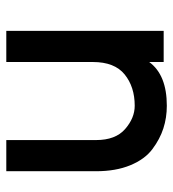

<svg xmlns="http://www.w3.org/2000/svg" viewBox="10 -560 550 610"><g transform="rotate(90 285.0 -255.0)"><path d="M316 -510Q354 -510 388 -499Q422 -488 454 -464Q486 -440 505 -394Q524 -348 524 -285V0H425V-285Q425 -347 390 -377.5Q355 -408 316 -408Q256 -408 216.5 -376Q177 -344 177 -275V0H78V-500H177V-454Q218 -510 316 -510Z"/></g></svg>

Font: Simpel Medium
Style: Regular
Weight: 500
Designer: Janko Jovanovic
Version: Version 1.048;PS 001.048;hotconv 1.0.88;makeotf.lib2.5.64775